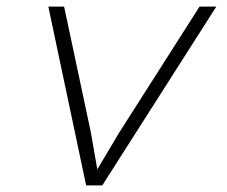

<svg xmlns="http://www.w3.org/2000/svg" viewBox="-20 -564 690 584"><path d="M242 0 127 -544H175L256 -163L276 -49L344 -163L587 -544H638L291 0Z"/></svg>

Font: Azeret Mono Thin Thin
Style: Italic
Weight: 250
Italic angle: -12°
Version: Version 1.002